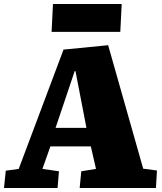

<svg xmlns="http://www.w3.org/2000/svg" viewBox="-21 -944 815 964"><path d="M522 -717 698 -97 767 -88 762 0H379L387 -84L461 -96L435 -209H232L192 -96L275 -84L268 0H-1L8 -87L73 -96L298 -695ZM258 -302H413L358 -587H354ZM245 -924H590L583 -784H238Z"/></svg>

Font: Literata 18pt Black
Style: Italic
Weight: 900
Italic angle: -2°
Designer: Latin by Veronika Burian and Jose Scaglione. Greek by Irene Vlachou. Cyrillic by Vera Evstafieva
Foundry: TypeTogether
Version: Version 3.103;gftools[0.9.29]